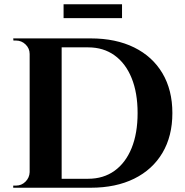

<svg xmlns="http://www.w3.org/2000/svg" viewBox="-20 -880 868 900"><path d="M405 -700Q523 -700 609 -657.5Q695 -615 741.5 -536.5Q788 -458 788 -350Q788 -242 741.5 -163.5Q695 -85 609 -42.5Q523 0 405 0H167L166 -42Q195 -42 226.5 -42Q258 -42 287.5 -42Q317 -42 341 -42Q365 -42 379 -42Q393 -42 393 -42Q465 -42 517 -79.5Q569 -117 597 -186Q625 -255 625 -350Q625 -445 597 -514Q569 -583 517 -620.5Q465 -658 393 -658Q393 -658 378.5 -658Q364 -658 339 -658Q314 -658 283 -658Q252 -658 219 -658Q186 -658 156 -658V-700ZM269 -700V0H119V-700ZM122 -73V0H42V-10Q42 -10 48.5 -10Q55 -10 55 -10Q81 -10 99.5 -28.5Q118 -47 119 -73ZM122 -627H119Q119 -653 100 -671.5Q81 -690 55 -690Q55 -690 49 -690Q43 -690 43 -690L42 -700H122ZM278 -860H552V-795H278Z"/></svg>

Font: Cinzel
Style: Bold
Weight: 700
Designer: Natanael Gama
Version: Version 2.000